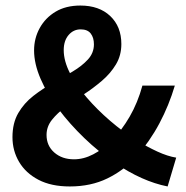

<svg xmlns="http://www.w3.org/2000/svg" viewBox="-20 -662 673 693"><path d="M232 11Q165 11 119 -13Q73 -37 49 -77.5Q25 -118 25 -167Q25 -218 46 -254Q67 -290 100.5 -316Q134 -342 171.5 -363Q209 -384 242.5 -404Q276 -424 297.5 -447.5Q319 -471 319 -502Q319 -526 307.5 -541Q296 -556 271 -556Q245 -556 227.5 -535.5Q210 -515 210 -481Q210 -442 232.5 -398Q255 -354 293 -310Q331 -266 377.5 -226Q424 -186 472 -156Q511 -132 548 -115Q585 -98 616 -93L585 11Q539 2 491 -19.5Q443 -41 395 -74Q337 -113 284.5 -163.5Q232 -214 191 -268.5Q150 -323 126.5 -377.5Q103 -432 103 -480Q103 -524 123.5 -561Q144 -598 181 -620Q218 -642 270 -642Q338 -642 378 -604Q418 -566 418 -503Q418 -462 398.5 -429.5Q379 -397 348 -370.5Q317 -344 282.5 -321.5Q248 -299 217.5 -276.5Q187 -254 167.5 -229.5Q148 -205 148 -175Q148 -136 176 -111.5Q204 -87 247 -87Q282 -87 316.5 -105Q351 -123 382 -153Q419 -191 448 -241Q477 -291 494 -353H611Q590 -282 555.5 -217Q521 -152 471 -95Q427 -47 367.5 -18Q308 11 232 11Z"/></svg>

Font: Narnoor
Style: Bold
Weight: 700
Designer: S. Sridhar Murthy
Foundry: SIL International
Version: Version 3.000